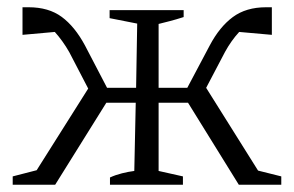

<svg xmlns="http://www.w3.org/2000/svg" viewBox="-20 -509 811 529"><path d="M15 0V-23L81 -40L223 -265L171 -365Q162 -381 151.5 -395.5Q141 -410 131 -421L42 -413V-489Q50 -489 59 -489Q114 -489 150 -462.5Q186 -436 214 -384L275 -267H355L358 -444L282 -459V-481H486V-462Q464 -455 448.5 -451Q433 -447 417 -443V-267H496L558 -384Q585 -435 621.5 -462Q658 -489 713 -489Q721 -489 729 -489V-413L639 -421Q617 -397 600 -366L548 -267L691 -39L755 -23V0H638L498 -226H417V-38L484 -23V0H283V-20Q298 -27 316 -31.5Q334 -36 350 -38L354 -226H273L132 0Z"/></svg>

Font: Piazzolla Light
Style: Regular
Weight: 300
Designer: Juan Pablo del Peral
Foundry: Huerta Tipografica
Version: Version 1.330